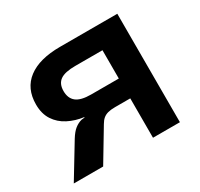

<svg xmlns="http://www.w3.org/2000/svg" viewBox="-148 -893 1127 1081"><g transform="rotate(-30 415.5 -352.5)"><path d="M41 0 172 -216Q193 -250 214 -266.5Q235 -283 259 -289L279 -291V-294Q225 -301 179 -324.5Q133 -348 106 -389.5Q79 -431 79 -491Q79 -595 151.5 -650Q224 -705 359 -705H731V0H556V-256H457Q429 -256 410.5 -251Q392 -246 379 -235Q366 -224 355 -205L232 0ZM376 -385H556V-569H379Q311 -569 281 -547.5Q251 -526 251 -479Q251 -432 280.5 -408.5Q310 -385 376 -385Z"/></g></svg>

Font: Nunito Sans 7pt SemiExpanded ExtraBold
Style: Regular
Weight: 800
Width: 6
Designer: Vernon Adams
Foundry: Vernon Adams
Version: Version 3.101;gftools[0.9.27]